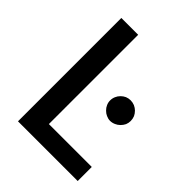

<svg xmlns="http://www.w3.org/2000/svg" viewBox="-204 -833 946 946"><g transform="rotate(45 269.0 -360.0)"><path d="M202.6 -98.1H501.5V0H85.4V-720.2H202.6ZM477.1 -393.6Q477.1 -379.9 471.7 -366.7Q465.8 -354.5 455.6 -344.2Q445.3 -334 432.6 -328.6Q418.5 -322.3 404.3 -322.3Q391.1 -322.3 377.4 -328.6Q365.7 -333.5 355 -344.2Q344.2 -355 339.4 -366.7Q333.5 -379.4 333.5 -393.6Q333.5 -408.7 339.4 -421.9Q344.7 -434.6 355 -444.8Q364.7 -454.6 377.4 -460.4Q390.6 -465.8 404.3 -465.8Q418.9 -465.8 432.6 -460.4Q446.3 -454.1 455.6 -444.8Q465.8 -434.6 471.7 -421.9Q477.1 -408.2 477.1 -393.6Z"/></g></svg>

Font: Lato-SemiBold
Style: Regular
Weight: 500
Designer: Lukasz Dziedzic with Adam Twardoch and Botio Nikoltchev
Foundry: tyPoland Lukasz Dziedzic
Version: ""